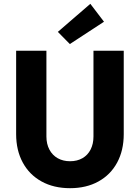

<svg xmlns="http://www.w3.org/2000/svg" viewBox="-20 -988 740 1016"><path d="M65.4 -278.3V-719.7H225.6V-265.6Q225.6 -226.1 241.5 -196.3Q257.3 -166.5 285.6 -150.6Q314 -134.8 350.6 -134.8Q388.2 -134.8 416.3 -150.9Q444.3 -167 459.5 -196.8Q474.6 -226.6 474.6 -265.6V-719.7H634.8V-278.3Q634.8 -192.4 599.9 -127.7Q564.9 -63 500.7 -27.6Q436.5 7.8 350.6 7.8Q264.6 7.8 200.2 -27.6Q135.7 -63 100.6 -127.7Q65.4 -192.4 65.4 -278.3ZM286.1 -819.3 458 -967.8 530.3 -873 349.6 -754.9Z"/></svg>

Font: Reddit Sans Vanilla ExtraBold
Style: Regular
Weight: 800
Designer: Stephen Hutchings
Foundry: Reddit
Version: Version 1.013